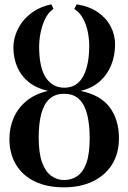

<svg xmlns="http://www.w3.org/2000/svg" viewBox="-20 -834 579 866"><path d="M269 11Q191.5 11 136.5 -15.8Q81.5 -42.5 52 -91.8Q22.5 -141 22.5 -207.5Q22.5 -258 41.5 -302.2Q60.5 -346.5 99.2 -378.5Q138 -410.5 196.5 -424Q144 -436 109.5 -463.8Q75 -491.5 57.8 -531.8Q40.5 -572 40.5 -620.5Q40.5 -648 50.5 -678.2Q60.5 -708.5 81.2 -735.8Q102 -763 134.5 -784Q167 -805 211.5 -814.5L221.5 -793.5Q203.5 -782.5 191.2 -762.2Q179 -742 171.2 -717.8Q163.5 -693.5 160 -669.2Q156.5 -645 156.5 -625Q156.5 -529 186.8 -483.8Q217 -438.5 270 -438.5Q309 -438.5 333.8 -461.8Q358.5 -485 370.5 -527.8Q382.5 -570.5 382.5 -627.5Q382.5 -657 376.2 -689.2Q370 -721.5 355.2 -749.5Q340.5 -777.5 315 -793.5L326 -814.5Q383 -805.5 421.5 -778.8Q460 -752 479.5 -714.2Q499 -676.5 499 -634.5Q499 -583.5 481.5 -540.2Q464 -497 429.5 -466.5Q395 -436 343 -424Q433 -406 474.8 -350Q516.5 -294 516.5 -210.5Q516.5 -141 484.8 -91.2Q453 -41.5 397 -15.2Q341 11 269 11ZM269.5 -22Q303 -22 329 -40Q355 -58 369.8 -99.2Q384.5 -140.5 384.5 -211Q384.5 -270 373.8 -315.2Q363 -360.5 337.8 -385.8Q312.5 -411 269 -411Q229 -411 203.8 -388.5Q178.5 -366 166.5 -321.8Q154.5 -277.5 154.5 -213.5Q154.5 -143.5 169.8 -101.5Q185 -59.5 211.2 -40.8Q237.5 -22 269.5 -22Z"/></svg>

Font: Merriweather 120pt SemiBold
Style: Regular
Weight: 600
Version: Version 2.100